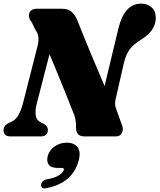

<svg xmlns="http://www.w3.org/2000/svg" viewBox="-32 -748 875 1053"><path d="M168.5 -175.5Q160 -140 164.2 -113.5Q168.5 -87 197 -74L209 -68.5Q218 -63 224.2 -54.8Q230.5 -46.5 230.5 -35Q230.5 -18 220.2 -9Q210 0 193.5 0H25Q4.5 0 -4 -9.5Q-12.5 -19 -12.5 -33.5Q-12.5 -59.5 14 -72.5L32 -81Q72 -97 94.5 -183.5L173.5 -494Q180.5 -519.5 178.5 -542.8Q176.5 -566 163.5 -582L141.5 -627Q128.5 -642 127 -659Q125.5 -676 136 -688Q146.5 -700 169 -700H306.5Q340.5 -700 358.2 -685.2Q376 -670.5 390 -642Q431 -538.5 468 -449.8Q505 -361 541.5 -276L617.5 -592.5Q650.5 -728 742 -728Q776.5 -728 799.5 -707.5Q822.5 -687 822.5 -648.5Q821.5 -613.5 802 -584.8Q782.5 -556 740.5 -530Q699 -504 679 -477Q659 -450 647 -400.5L604.5 -214.5Q599 -193.5 599.2 -178.2Q599.5 -163 607.5 -144L636 -64.5Q646.5 -40.5 637.2 -20.2Q628 0 604.5 0H430Q384 0 385 -51Q386.5 -99 365.5 -141Q354 -170.5 335 -218.2Q316 -266 291.5 -325.8Q267 -385.5 239.5 -451ZM284.5 173Q248 173 235 154.5Q222 136 230 107Q238.5 74.5 268.2 54.5Q298 34.5 333.5 34.5Q374.5 34.5 393.2 59.2Q412 84 400 131Q367 255 225 283.5Q207.5 287.5 200 281.8Q192.5 276 193.5 265.5Q194 256 201 248Q208 240 223 236Q270.5 227.5 292.5 212.5Q314.5 197.5 318 184.5Q321 173 306 173Z"/></svg>

Font: Fraunces 72pt Soft Black
Style: Italic
Weight: 900
Italic angle: -16°
Version: Version 1.000;[b76b70a41]